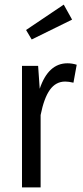

<svg xmlns="http://www.w3.org/2000/svg" viewBox="-20 -811 360 831"><path d="M292 -726.1 117.2 -640.1 92.8 -681.2 255.9 -791ZM272 -537.1Q292 -537.1 312 -530.8L297.9 -453.1Q277.3 -458 262.2 -458Q221.7 -458 196 -422.4Q170.4 -386.7 155.8 -313V0H75.2V-525.9H145L151.9 -426.8Q189 -537.1 272 -537.1Z"/></svg>

Font: Fira Sans Compressed Book
Style: Regular
Weight: 350
Width: 1
Designer: Carrois Corporate & Edenspiekermann AG
Foundry: Carrois Corporate GbR & Edenspiekermann AG
Version: Version 4.203;PS 004.203;hotconv 1.0.88;makeotf.lib2.5.64775